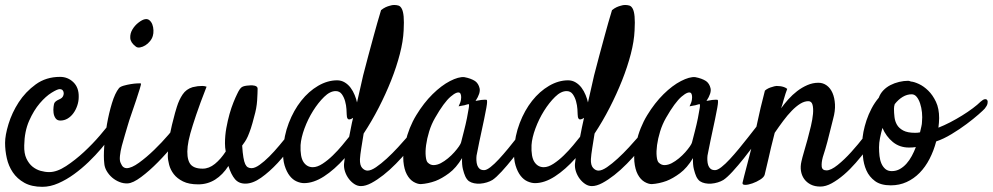

<svg xmlns="http://www.w3.org/2000/svg" viewBox="-30 -718 3950 764"><path d="M166 -33.2Q196.3 -33.2 232.9 -57.1Q269.5 -81.1 304.2 -113.3Q338.9 -145.5 367.7 -179.2Q396.5 -212.9 411.1 -233.4Q419.9 -246.1 427.7 -248.5Q435.5 -251 439.5 -246.1Q443.4 -241.2 442.4 -231Q441.4 -220.7 433.6 -208Q426.8 -196.3 410.6 -174.3Q394.5 -152.3 372.6 -126.5Q350.6 -100.6 322.8 -73.7Q294.9 -46.9 264.6 -24.9Q234.4 -2.9 202.1 11.2Q169.9 25.4 138.7 25.4Q95.7 25.4 66.9 9.3Q38.1 -6.8 21 -32.2Q3.9 -57.6 -2.9 -88.4Q-9.8 -119.1 -9.8 -149.4Q-9.8 -179.7 3.9 -224.6Q17.6 -269.5 44.4 -311Q71.3 -352.5 112.3 -382.3Q153.3 -412.1 209 -412.1Q240.2 -412.1 262.2 -390.6Q284.2 -369.1 283.2 -332Q283.2 -314.5 277.3 -297.4Q271.5 -280.3 261.7 -267.1Q252 -253.9 238.8 -246.1Q225.6 -238.3 210 -238.3Q197.3 -238.3 190.9 -247.6Q184.6 -256.8 183.1 -269Q181.6 -281.2 183.1 -293Q184.6 -304.7 186.5 -308.6Q191.4 -315.4 197.3 -318.4Q203.1 -321.3 210.9 -325.2Q216.8 -328.1 220.2 -334Q223.6 -339.8 223.6 -346.7Q223.6 -353.5 219.7 -358.4Q215.8 -363.3 207 -363.3Q198.2 -363.3 175.3 -349.1Q152.3 -335 128.4 -307.1Q104.5 -279.3 85.9 -237.3Q67.4 -195.3 66.4 -139.6Q65.4 -107.4 75.2 -86.9Q85 -66.4 99.6 -54.7Q114.3 -43 131.8 -38.1Q149.4 -33.2 166 -33.2Z M578.1 -575.2Q575.2 -564.5 566.9 -554.2Q558.6 -543.9 548.3 -537.6Q538.1 -531.2 527.3 -529.3Q516.6 -527.3 509.8 -533.2Q489.3 -548.8 488.3 -566.9Q487.3 -585 497.1 -601.1Q506.8 -617.2 521.5 -628.4Q536.1 -639.6 546.9 -641.6Q557.6 -643.6 564.9 -637.2Q572.3 -630.9 576.2 -620.6Q580.1 -610.4 580.6 -597.7Q581.1 -585 578.1 -575.2ZM443.4 -367.2Q448.2 -373 461.9 -377Q475.6 -380.9 490.2 -383.3Q504.9 -385.7 517.1 -386.2Q529.3 -386.7 531.2 -385.7Q532.2 -384.8 526.4 -365.2Q520.5 -345.7 511.7 -319.3Q502.9 -293 493.2 -265.1Q483.4 -237.3 478.5 -219.7Q473.6 -202.1 466.8 -180.2Q460 -158.2 454.6 -137.2Q449.2 -116.2 447.3 -97.7Q445.3 -79.1 450.2 -69.3Q455.1 -57.6 460.9 -53.2Q466.8 -48.8 473.6 -48.8Q493.2 -48.8 522.9 -70.3Q552.7 -91.8 583.5 -121.6Q614.3 -151.4 640.6 -182.1Q667 -212.9 679.7 -231.4Q687.5 -241.2 695.8 -244.1Q704.1 -247.1 709.5 -243.2Q714.8 -239.3 715.3 -230.5Q715.8 -221.7 709 -210Q693.4 -182.6 663.1 -145Q632.8 -107.4 598.6 -72.8Q564.5 -38.1 531.7 -13.7Q499 10.7 478.5 11.7Q461.9 12.7 445.8 6.3Q429.7 0 416.5 -11.2Q403.3 -22.5 394.5 -37.6Q385.7 -52.7 384.8 -69.3Q381.8 -93.8 384.8 -136.2Q387.7 -178.7 395.5 -223.1Q403.3 -267.6 415.5 -307.6Q427.7 -347.7 443.4 -367.2Z M758.8 15.6Q721.7 15.6 698.2 3.9Q674.8 -7.8 661.6 -24.9Q648.4 -42 643.1 -62Q637.7 -82 637.7 -98.6Q637.7 -127.9 642.6 -160.6Q647.5 -193.4 654.3 -221.2Q661.1 -249 666.5 -268.6Q671.9 -288.1 673.8 -293Q682.6 -321.3 696.8 -342.3Q710.9 -363.3 736.3 -371.1Q746.1 -373 756.8 -375Q765.6 -376 774.9 -376Q784.2 -376 792 -373Q765.6 -305.7 750.5 -260.7Q735.4 -215.8 727.5 -187.5Q718.8 -155.3 716.8 -135.7Q711.9 -91.8 724.6 -69.3Q737.3 -46.9 776.4 -46.9Q801.8 -46.9 825.2 -65.9Q848.6 -85 868.2 -115.2Q865.2 -130.9 865.2 -147.5Q865.2 -178.7 870.6 -208.5Q876 -238.3 883.3 -264.2Q890.6 -290 898.9 -310.5Q907.2 -331.1 913.1 -342.8Q923.8 -366.2 932.6 -371.6Q941.4 -377 960.9 -377.9Q968.8 -378.9 974.1 -378.4Q979.5 -377.9 983.4 -377Q995.1 -374 995.1 -365.2Q995.1 -349.6 993.2 -318.4Q991.2 -287.1 981.4 -253.9Q974.6 -226.6 968.3 -207.5Q961.9 -188.5 956.1 -175.3Q950.2 -162.1 944.3 -153.8Q938.5 -145.5 933.6 -138.7Q935.5 -109.4 938.5 -91.8Q941.4 -74.2 945.8 -64.9Q950.2 -55.7 956.5 -52.2Q962.9 -48.8 970.7 -48.8Q984.4 -48.8 1002.9 -62Q1021.5 -75.2 1041.5 -95.2Q1061.5 -115.2 1081.5 -139.2Q1101.6 -163.1 1118.2 -184.6Q1134.8 -206.1 1146.5 -222.2Q1158.2 -238.3 1161.1 -242.2Q1168 -251 1174.3 -252.9Q1180.7 -254.9 1184.6 -251.5Q1188.5 -248 1189 -240.7Q1189.5 -233.4 1184.6 -224.6Q1165 -187.5 1136.2 -146Q1107.4 -104.5 1074.7 -69.3Q1042 -34.2 1008.8 -10.7Q975.6 12.7 946.3 12.7Q919.9 12.7 904.8 -5.4Q889.6 -23.4 878.9 -57.6Q856.4 -22.5 826.2 -3.4Q795.9 15.6 758.8 15.6Z M1417 -186.5Q1412.1 -156.2 1407.7 -128.9Q1403.3 -101.6 1402.3 -85Q1401.4 -60.5 1411.1 -49.8Q1420.9 -39.1 1432.6 -39.1Q1446.3 -39.1 1466.3 -52.7Q1486.3 -66.4 1508.8 -86.9Q1531.2 -107.4 1553.7 -131.8Q1576.2 -156.2 1595.2 -178.2Q1614.3 -200.2 1627.4 -216.8Q1640.6 -233.4 1645.5 -238.3Q1651.4 -244.1 1657.7 -245.1Q1664.1 -246.1 1668 -243.2Q1671.9 -240.2 1671.9 -232.4Q1671.9 -224.6 1664.1 -212.9Q1652.3 -194.3 1633.8 -169.4Q1615.2 -144.5 1592.8 -118.2Q1570.3 -91.8 1545.4 -66.4Q1520.5 -41 1495.6 -21.5Q1470.7 -2 1447.8 10.3Q1424.8 22.5 1406.2 22.5Q1392.6 22.5 1380.4 14.6Q1368.2 6.8 1358.4 -5.9Q1348.6 -18.6 1343.3 -34.2Q1337.9 -49.8 1338.9 -65.4Q1339.8 -72.3 1341.8 -88.9Q1300.8 -43 1259.3 -16.1Q1217.8 10.7 1179.7 10.7Q1166 10.7 1150.4 3.9Q1134.8 -2.9 1122.6 -18.6Q1110.4 -34.2 1102.5 -59.6Q1094.7 -85 1096.7 -121.1Q1099.6 -177.7 1119.1 -228.5Q1138.7 -279.3 1168.5 -316.9Q1198.2 -354.5 1235.8 -376.5Q1273.4 -398.4 1311.5 -398.4Q1328.1 -398.4 1341.8 -390.1Q1355.5 -381.8 1365.2 -368.7Q1375 -355.5 1381.3 -339.8Q1387.7 -324.2 1390.6 -310.5Q1397.5 -338.9 1403.3 -366.2Q1409.2 -393.6 1415 -418Q1424.8 -454.1 1435.5 -496.1Q1445.3 -532.2 1458 -579.1Q1470.7 -626 1486.3 -677.7Q1496.1 -685.5 1504.9 -689.5Q1513.7 -693.4 1521.5 -695.3Q1530.3 -698.2 1538.1 -698.2Q1547.9 -698.2 1555.7 -695.8Q1563.5 -693.4 1568.8 -683.1Q1574.2 -672.9 1576.2 -652.3Q1578.1 -631.8 1576.2 -596.7Q1574.2 -553.7 1561 -502.9Q1547.9 -452.1 1526.4 -397.9Q1504.9 -343.8 1477.1 -289.6Q1449.2 -235.4 1417 -186.5ZM1359.4 -173.8Q1363.3 -192.4 1366.7 -210.9Q1370.1 -229.5 1375 -249Q1373 -248 1371.6 -247.1Q1370.1 -246.1 1368.2 -245.1Q1357.4 -240.2 1353.5 -245.6Q1349.6 -251 1349.6 -262.7Q1349.6 -268.6 1348.6 -283.7Q1347.7 -298.8 1343.3 -314.9Q1338.9 -331.1 1330.1 -343.3Q1321.3 -355.5 1305.7 -355.5Q1283.2 -355.5 1259.8 -332.5Q1236.3 -309.6 1215.8 -276.9Q1195.3 -244.1 1181.6 -207Q1168 -169.9 1166 -140.6Q1164.1 -93.8 1177.7 -73.2Q1191.4 -52.7 1214.8 -52.7Q1232.4 -52.7 1253.4 -66.4Q1274.4 -80.1 1294.4 -99.6Q1314.5 -119.1 1331.5 -139.6Q1348.6 -160.2 1359.4 -173.8Z M2090.8 -194.3Q2077.1 -174.8 2055.7 -146Q2034.2 -117.2 2011.2 -88.4Q1988.3 -59.6 1966.3 -35.6Q1944.3 -11.7 1929.7 -2Q1919.9 3.9 1907.2 7.8Q1894.5 11.7 1881.3 12.7Q1868.2 13.7 1856.4 11.2Q1844.7 8.8 1835.9 2.9Q1827.1 -3.9 1821.3 -16.6Q1816.4 -27.3 1812 -44.9Q1807.6 -62.5 1808.6 -88.9Q1785.2 -49.8 1756.8 -28.8Q1728.5 -7.8 1703.1 2Q1673.8 12.7 1644.5 14.6Q1630.9 14.6 1615.2 5.4Q1599.6 -3.9 1588.9 -23.9Q1578.1 -43.9 1575.2 -75.7Q1572.3 -107.4 1583 -151.4Q1596.7 -210.9 1626.5 -259.8Q1656.2 -308.6 1691.4 -343.3Q1726.6 -377.9 1760.7 -395.5Q1794.9 -413.1 1817.4 -411.1Q1843.8 -406.2 1860.4 -395.5Q1874 -385.7 1878.4 -366.7Q1882.8 -347.7 1862.3 -316.4Q1876 -319.3 1885.3 -320.3Q1894.5 -321.3 1899.4 -321.3Q1905.3 -321.3 1907.2 -320.3Q1908.2 -318.4 1908.2 -312Q1908.2 -305.7 1905.3 -289.1Q1902.3 -272.5 1896.5 -244.1Q1890.6 -215.8 1880.9 -170.9Q1878.9 -162.1 1877.4 -154.8Q1876 -147.5 1874.5 -140.1Q1873 -132.8 1871.1 -123Q1869.1 -113.3 1866.2 -98.6Q1865.2 -89.8 1865.7 -79.6Q1866.2 -69.3 1869.1 -60.5Q1872.1 -51.8 1878.4 -46.4Q1884.8 -41 1896.5 -41Q1906.2 -41 1921.9 -53.2Q1937.5 -65.4 1955.1 -84.5Q1972.7 -103.5 1991.7 -126.5Q2010.7 -149.4 2027.3 -170.9Q2043.9 -192.4 2057.1 -209Q2070.3 -225.6 2076.2 -233.4Q2084 -242.2 2091.8 -243.7Q2099.6 -245.1 2103.5 -239.3Q2107.4 -233.4 2105 -221.7Q2102.5 -210 2090.8 -194.3ZM1804.7 -151.4Q1809.6 -170.9 1816.4 -197.3Q1823.2 -223.6 1828.1 -248Q1833 -272.5 1835.4 -288.6Q1837.9 -304.7 1834 -303.7Q1829.1 -302.7 1823.2 -300.8Q1818.4 -298.8 1810.5 -297.9Q1802.7 -296.9 1794.9 -294.9Q1802.7 -310.5 1804.2 -320.8Q1805.7 -331.1 1804.7 -336.9Q1803.7 -343.8 1800.8 -347.7Q1790 -356.4 1763.2 -333.5Q1736.3 -310.5 1701.2 -249Q1686.5 -223.6 1677.7 -194.8Q1668.9 -166 1665.5 -140.6Q1662.1 -115.2 1664.1 -96.2Q1666 -77.1 1671.9 -71.3Q1682.6 -60.5 1696.3 -61Q1710 -61.5 1724.1 -68.8Q1738.3 -76.2 1752.4 -87.9Q1766.6 -99.6 1777.8 -112.3Q1789.1 -125 1796.4 -135.7Q1803.7 -146.5 1804.7 -151.4Z M2335.9 -186.5Q2331.1 -156.2 2326.7 -128.9Q2322.3 -101.6 2321.3 -85Q2320.3 -60.5 2330.1 -49.8Q2339.8 -39.1 2351.6 -39.1Q2365.2 -39.1 2385.3 -52.7Q2405.3 -66.4 2427.7 -86.9Q2450.2 -107.4 2472.7 -131.8Q2495.1 -156.2 2514.2 -178.2Q2533.2 -200.2 2546.4 -216.8Q2559.6 -233.4 2564.5 -238.3Q2570.3 -244.1 2576.7 -245.1Q2583 -246.1 2586.9 -243.2Q2590.8 -240.2 2590.8 -232.4Q2590.8 -224.6 2583 -212.9Q2571.3 -194.3 2552.7 -169.4Q2534.2 -144.5 2511.7 -118.2Q2489.3 -91.8 2464.4 -66.4Q2439.5 -41 2414.6 -21.5Q2389.6 -2 2366.7 10.3Q2343.8 22.5 2325.2 22.5Q2311.5 22.5 2299.3 14.6Q2287.1 6.8 2277.3 -5.9Q2267.6 -18.6 2262.2 -34.2Q2256.8 -49.8 2257.8 -65.4Q2258.8 -72.3 2260.7 -88.9Q2219.7 -43 2178.2 -16.1Q2136.7 10.7 2098.6 10.7Q2085 10.7 2069.3 3.9Q2053.7 -2.9 2041.5 -18.6Q2029.3 -34.2 2021.5 -59.6Q2013.7 -85 2015.6 -121.1Q2018.6 -177.7 2038.1 -228.5Q2057.6 -279.3 2087.4 -316.9Q2117.2 -354.5 2154.8 -376.5Q2192.4 -398.4 2230.5 -398.4Q2247.1 -398.4 2260.7 -390.1Q2274.4 -381.8 2284.2 -368.7Q2293.9 -355.5 2300.3 -339.8Q2306.6 -324.2 2309.6 -310.5Q2316.4 -338.9 2322.3 -366.2Q2328.1 -393.6 2334 -418Q2343.8 -454.1 2354.5 -496.1Q2364.3 -532.2 2377 -579.1Q2389.6 -626 2405.3 -677.7Q2415 -685.5 2423.8 -689.5Q2432.6 -693.4 2440.4 -695.3Q2449.2 -698.2 2457 -698.2Q2466.8 -698.2 2474.6 -695.8Q2482.4 -693.4 2487.8 -683.1Q2493.2 -672.9 2495.1 -652.3Q2497.1 -631.8 2495.1 -596.7Q2493.2 -553.7 2480 -502.9Q2466.8 -452.1 2445.3 -397.9Q2423.8 -343.8 2396 -289.6Q2368.2 -235.4 2335.9 -186.5ZM2278.3 -173.8Q2282.2 -192.4 2285.6 -210.9Q2289.1 -229.5 2293.9 -249Q2292 -248 2290.5 -247.1Q2289.1 -246.1 2287.1 -245.1Q2276.4 -240.2 2272.5 -245.6Q2268.6 -251 2268.6 -262.7Q2268.6 -268.6 2267.6 -283.7Q2266.6 -298.8 2262.2 -314.9Q2257.8 -331.1 2249 -343.3Q2240.2 -355.5 2224.6 -355.5Q2202.1 -355.5 2178.7 -332.5Q2155.3 -309.6 2134.8 -276.9Q2114.3 -244.1 2100.6 -207Q2086.9 -169.9 2085 -140.6Q2083 -93.8 2096.7 -73.2Q2110.4 -52.7 2133.8 -52.7Q2151.4 -52.7 2172.4 -66.4Q2193.4 -80.1 2213.4 -99.6Q2233.4 -119.1 2250.5 -139.6Q2267.6 -160.2 2278.3 -173.8Z M3009.8 -194.3Q2996.1 -174.8 2974.6 -146Q2953.1 -117.2 2930.2 -88.4Q2907.2 -59.6 2885.3 -35.6Q2863.3 -11.7 2848.6 -2Q2838.9 3.9 2826.2 7.8Q2813.5 11.7 2800.3 12.7Q2787.1 13.7 2775.4 11.2Q2763.7 8.8 2754.9 2.9Q2746.1 -3.9 2740.2 -16.6Q2735.4 -27.3 2731 -44.9Q2726.6 -62.5 2727.5 -88.9Q2704.1 -49.8 2675.8 -28.8Q2647.5 -7.8 2622.1 2Q2592.8 12.7 2563.5 14.6Q2549.8 14.6 2534.2 5.4Q2518.6 -3.9 2507.8 -23.9Q2497.1 -43.9 2494.1 -75.7Q2491.2 -107.4 2502 -151.4Q2515.6 -210.9 2545.4 -259.8Q2575.2 -308.6 2610.4 -343.3Q2645.5 -377.9 2679.7 -395.5Q2713.9 -413.1 2736.3 -411.1Q2762.7 -406.2 2779.3 -395.5Q2793 -385.7 2797.4 -366.7Q2801.8 -347.7 2781.2 -316.4Q2794.9 -319.3 2804.2 -320.3Q2813.5 -321.3 2818.4 -321.3Q2824.2 -321.3 2826.2 -320.3Q2827.1 -318.4 2827.1 -312Q2827.1 -305.7 2824.2 -289.1Q2821.3 -272.5 2815.4 -244.1Q2809.6 -215.8 2799.8 -170.9Q2797.9 -162.1 2796.4 -154.8Q2794.9 -147.5 2793.5 -140.1Q2792 -132.8 2790 -123Q2788.1 -113.3 2785.2 -98.6Q2784.2 -89.8 2784.7 -79.6Q2785.2 -69.3 2788.1 -60.5Q2791 -51.8 2797.4 -46.4Q2803.7 -41 2815.4 -41Q2825.2 -41 2840.8 -53.2Q2856.4 -65.4 2874 -84.5Q2891.6 -103.5 2910.6 -126.5Q2929.7 -149.4 2946.3 -170.9Q2962.9 -192.4 2976.1 -209Q2989.3 -225.6 2995.1 -233.4Q3002.9 -242.2 3010.7 -243.7Q3018.6 -245.1 3022.5 -239.3Q3026.4 -233.4 3023.9 -221.7Q3021.5 -210 3009.8 -194.3ZM2723.6 -151.4Q2728.5 -170.9 2735.4 -197.3Q2742.2 -223.6 2747.1 -248Q2752 -272.5 2754.4 -288.6Q2756.8 -304.7 2752.9 -303.7Q2748 -302.7 2742.2 -300.8Q2737.3 -298.8 2729.5 -297.9Q2721.7 -296.9 2713.9 -294.9Q2721.7 -310.5 2723.1 -320.8Q2724.6 -331.1 2723.6 -336.9Q2722.7 -343.8 2719.7 -347.7Q2709 -356.4 2682.1 -333.5Q2655.3 -310.5 2620.1 -249Q2605.5 -223.6 2596.7 -194.8Q2587.9 -166 2584.5 -140.6Q2581.1 -115.2 2583 -96.2Q2585 -77.1 2590.8 -71.3Q2601.6 -60.5 2615.2 -61Q2628.9 -61.5 2643.1 -68.8Q2657.2 -76.2 2671.4 -87.9Q2685.5 -99.6 2696.8 -112.3Q2708 -125 2715.3 -135.7Q2722.7 -146.5 2723.6 -151.4Z M3234.4 24.4Q3211.9 24.4 3195.8 16.1Q3179.7 7.8 3169.9 -5.9Q3160.2 -19.5 3157.2 -37.6Q3154.3 -55.7 3159.2 -76.2Q3162.1 -89.8 3168.9 -112.8Q3175.8 -135.7 3183.1 -162.6Q3190.4 -189.5 3196.8 -216.3Q3203.1 -243.2 3205.1 -265.1Q3207 -287.1 3203.1 -301.3Q3199.2 -315.4 3186.5 -315.4Q3170.9 -315.4 3154.3 -305.2Q3137.7 -294.9 3120.6 -277.3Q3103.5 -259.8 3086.4 -236.8Q3069.3 -213.9 3052.7 -189.5Q3043.9 -156.2 3038.1 -131.3Q3032.2 -106.4 3027.8 -86.4Q3023.4 -66.4 3019.5 -51.3Q3015.6 -36.1 3012.7 -22.5Q3009.8 -12.7 2995.1 -3.4Q2980.5 5.9 2963.9 11.7Q2947.3 17.6 2935.1 17.6Q2922.9 17.6 2924.8 8.8Q2925.8 2.9 2931.2 -17.6Q2936.5 -38.1 2943.8 -65.9Q2951.2 -93.8 2959 -125Q2966.8 -156.2 2973.6 -184.6Q2978.5 -207 2984.4 -234.4Q2989.3 -257.8 2996.6 -289.1Q3003.9 -320.3 3013.7 -357.4Q3020.5 -363.3 3027.8 -366.7Q3035.2 -370.1 3043 -372.1Q3050.8 -375 3059.6 -376Q3067.4 -376 3075.2 -375Q3082 -374 3089.4 -371.6Q3096.7 -369.1 3102.5 -364.3Q3099.6 -357.4 3095.7 -345.2Q3091.8 -333 3087.9 -319.3Q3084 -303.7 3078.1 -287.1Q3090.8 -304.7 3106.9 -322.8Q3123 -340.8 3142.1 -355.5Q3161.1 -370.1 3182.6 -379.4Q3204.1 -388.7 3226.6 -388.7Q3245.1 -388.7 3259.8 -377.9Q3274.4 -367.2 3282.7 -348.1Q3291 -329.1 3292.5 -302.7Q3293.9 -276.4 3285.2 -245.1L3274.4 -202.1Q3269.5 -181.6 3262.2 -153.8Q3254.9 -126 3244.1 -92.8Q3238.3 -71.3 3239.7 -55.7Q3241.2 -40 3258.8 -40Q3276.4 -40 3303.2 -61.5Q3330.1 -83 3357.4 -113.3Q3384.8 -143.6 3409.2 -175.3Q3433.6 -207 3446.3 -226.6Q3455.1 -239.3 3462.9 -243.2Q3470.7 -247.1 3475.1 -244.1Q3479.5 -241.2 3479.5 -231Q3479.5 -220.7 3471.7 -205.1Q3464.8 -191.4 3450.7 -168.9Q3436.5 -146.5 3417 -121.1Q3397.5 -95.7 3375 -69.8Q3352.5 -43.9 3328.1 -22.9Q3303.7 -2 3279.8 11.2Q3255.9 24.4 3234.4 24.4Z M3695.3 -155.3Q3685.5 -118.2 3668.9 -85.9Q3652.3 -53.7 3629.4 -30.3Q3606.4 -6.8 3577.6 6.3Q3548.8 19.5 3514.6 19.5Q3474.6 19.5 3451.7 2.4Q3428.7 -14.6 3417.5 -40Q3406.2 -65.4 3403.8 -95.7Q3401.4 -126 3401.4 -152.3Q3401.4 -170.9 3405.8 -193.4Q3410.2 -215.8 3418 -239.3Q3425.8 -262.7 3438 -286.1Q3450.2 -309.6 3466.8 -329.1Q3472.7 -345.7 3484.9 -358.4Q3497.1 -371.1 3513.2 -379.4Q3529.3 -387.7 3547.9 -392.1Q3566.4 -396.5 3584 -396.5Q3586.9 -396.5 3589.4 -395.5Q3591.8 -394.5 3594.7 -393.6Q3607.4 -392.6 3626.5 -383.8Q3645.5 -375 3663.6 -357.4Q3681.6 -339.8 3694.3 -313Q3707 -286.1 3707 -248Q3707 -240.2 3706.1 -229Q3705.1 -217.8 3704.1 -210Q3726.6 -218.8 3751 -231.4Q3775.4 -244.1 3798.3 -258.3Q3821.3 -272.5 3840.8 -287.1Q3860.4 -301.8 3872.1 -313.5Q3881.8 -322.3 3888.7 -323.2Q3895.5 -324.2 3898.4 -319.3Q3901.4 -314.5 3899.4 -305.7Q3897.5 -296.9 3888.7 -286.1Q3883.8 -280.3 3863.8 -262.7Q3843.8 -245.1 3816.4 -224.6Q3789.1 -204.1 3756.8 -184.6Q3724.6 -165 3695.3 -155.3ZM3530.3 -303.7Q3527.3 -294.9 3527.3 -285.2Q3527.3 -269.5 3529.3 -252.4Q3531.2 -235.4 3539.1 -221.7Q3546.9 -208 3564 -198.7Q3581.1 -189.5 3611.3 -189.5Q3616.2 -189.5 3621.1 -189.9Q3626 -190.4 3630.9 -191.4Q3633.8 -204.1 3636.2 -214.4Q3638.7 -224.6 3638.7 -232.4Q3640.6 -251 3638.7 -270.5Q3636.7 -290 3631.3 -306.2Q3626 -322.3 3617.7 -332.5Q3609.4 -342.8 3597.7 -342.8Q3579.1 -342.8 3562 -332.5Q3544.9 -322.3 3530.3 -303.7ZM3467.8 -131.8Q3467.8 -114.3 3469.7 -97.2Q3471.7 -80.1 3477.5 -66.9Q3483.4 -53.7 3493.2 -45.4Q3502.9 -37.1 3518.6 -37.1Q3536.1 -37.1 3550.8 -45.4Q3565.4 -53.7 3577.1 -66.9Q3588.9 -80.1 3598.1 -97.2Q3607.4 -114.3 3614.3 -132.8Q3607.4 -131.8 3601.1 -131.3Q3594.7 -130.9 3586.9 -130.9Q3549.8 -130.9 3522.9 -152.8Q3496.1 -174.8 3481.4 -209Q3475.6 -188.5 3471.7 -168.9Q3467.8 -149.4 3467.8 -131.8Z"/></svg>

Font: Satisfy
Style: Regular
Weight: 400
Designer: Font Diner, Inc
Foundry: Font Diner, Inc
Version: Version 1.000